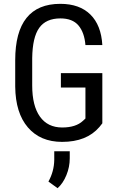

<svg xmlns="http://www.w3.org/2000/svg" viewBox="-20 -741 631 1016"><path d="M521.5 -88.4V-354H302.2V-277.8H432.1V-113.8L418.9 -101.6C393.9 -78.1 357.3 -66.4 309.1 -66.4C258 -66.4 218.8 -85.5 191.4 -123.8C164.1 -162 150.4 -217 150.4 -288.6V-433.6C151.4 -506.8 163.7 -560.1 187.5 -593.5C211.3 -626.9 248.7 -643.6 299.8 -643.6C342.4 -643.6 374.3 -631.1 395.3 -606.2C416.3 -581.3 428.5 -546.7 432.1 -502.4H521.5C517.6 -572.4 496.5 -626.3 458.3 -664.1C420 -701.8 367 -720.7 299.3 -720.7C219.9 -720.7 160.2 -695.9 120.4 -646.2C80.5 -596.6 60.5 -522 60.5 -422.4V-282.7C61.5 -189.6 83.9 -117.6 127.7 -66.7C171.5 -15.7 231.8 9.8 308.6 9.8C395.2 9.8 460.9 -16.4 505.9 -68.8ZM284.7 254.9C303.9 238 319.4 215 331.3 186C343.2 157.1 349.1 127.3 349.1 96.7V59.6H267.1V105.5C266.4 145.8 256.2 183.9 236.3 219.7Z"/></svg>

Font: Roboto Condensed
Style: Regular
Weight: 400
Designer: Google
Version: Version 2.134; 2016